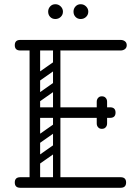

<svg xmlns="http://www.w3.org/2000/svg" viewBox="-20 -889 645 909"><path d="M145 0Q120 0 120 -36V-674Q120 -700 145 -700Q170 -700 170 -674V-26Q170 0 145 0ZM76 0Q50 0 50 -25Q50 -50 76 -50H551Q577 -50 577 -25Q577 0 551 0ZM156 -331Q130 -331 130 -356Q130 -381 156 -381H501Q527 -381 527 -356Q527 -331 501 -331ZM76 -650Q50 -650 50 -675Q50 -700 76 -700H551Q563 -700 571.5 -693.5Q580 -687 580 -675Q580 -663 571.5 -656.5Q563 -650 551 -650ZM462 -279Q451 -279 445 -286Q438 -293 438 -305V-354Q438 -366 444 -373Q451 -380 462 -380Q474 -380 481 -373Q487 -366 487 -354V-305Q487 -293 480 -286Q474 -279 462 -279ZM462 -433Q474 -433 480 -426Q487 -419 487 -407V-358Q487 -347 481 -339Q474 -332 462 -332Q451 -332 444 -339Q438 -347 438 -358V-407Q438 -419 445 -426Q451 -433 462 -433ZM260 -496Q265 -489 263.5 -482Q262 -475 257 -471L163 -405Q150 -396 140 -409Q129 -425 143 -434L237 -500Q250 -509 260 -496ZM260 -594Q265 -587 263.5 -580Q262 -573 257 -569L163 -503Q150 -494 140 -507Q129 -523 143 -532L237 -598Q250 -607 260 -594ZM153 -298Q135 -298 135 -316V-648Q135 -664 153 -664Q170 -664 170 -647V-315Q170 -298 153 -298ZM249 -298Q231 -298 231 -316V-648Q231 -664 249 -664Q266 -664 266 -647V-315Q266 -298 249 -298ZM260 -201Q265 -194 263.5 -187Q262 -180 257 -176L163 -110Q150 -101 140 -114Q129 -130 143 -139L237 -205Q250 -214 260 -201ZM260 -299Q265 -292 263.5 -285Q262 -278 257 -274L163 -208Q150 -199 140 -212Q129 -228 143 -237L237 -303Q250 -312 260 -299ZM153 -3Q135 -3 135 -21V-353Q135 -369 153 -369Q170 -369 170 -352V-20Q170 -3 153 -3ZM249 -3Q231 -3 231 -21V-353Q231 -369 249 -369Q266 -369 266 -352V-20Q266 -3 249 -3ZM362 -799Q347 -799 337.5 -809Q328 -819 328 -834Q328 -848 337.5 -858.5Q347 -869 362 -869Q377 -869 387.5 -858.5Q398 -848 398 -834Q398 -819 387.5 -809Q377 -799 362 -799ZM242 -799Q227 -799 217.5 -809Q208 -819 208 -834Q208 -848 217.5 -858.5Q227 -869 242 -869Q257 -869 267.5 -858.5Q278 -848 278 -834Q278 -819 267.5 -809Q257 -799 242 -799Z"/></svg>

Font: Agu Display Uzo
Style: Regular
Weight: 400
Version: Version 1.103